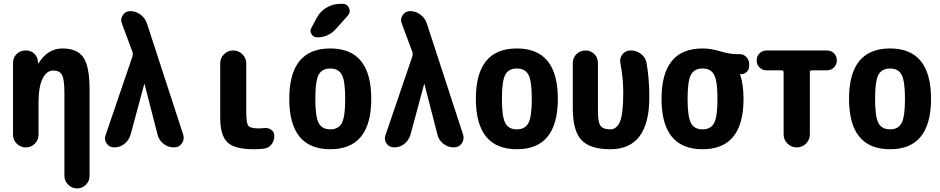

<svg xmlns="http://www.w3.org/2000/svg" viewBox="-20 -790 5040 1029"><path d="M460 -309.6V152.3Q460 180.7 440.4 200.2Q420.9 219.7 393.1 219.7Q365.2 219.7 345.2 199.7Q325.2 179.7 325.2 152.3V-290Q325.2 -364.3 312.5 -388.2Q299.8 -412.1 265.1 -412.1Q230.5 -412.1 208.5 -369.1Q186.5 -326.2 186.5 -237.3V-68.4Q186.5 -40 167 -20Q147.5 0 118.2 0Q89.8 0 69.8 -20Q49.8 -40 49.8 -68.4V-454.1Q49.8 -481.4 69.3 -500.5Q88.9 -519.5 116.2 -519.5H120.1Q146.5 -519.5 164.6 -501.5Q182.6 -483.4 183.6 -458V-451.2Q183.6 -450.2 184.6 -450.2Q186.5 -450.2 186.5 -451.2Q236.3 -530.3 314.9 -530.3Q393.6 -530.3 426.8 -482.4Q460 -434.6 460 -309.6Z M767.6 -664.1 961.9 -68.4Q969.7 -43 954.6 -21.5Q939.5 0 913.1 0Q880.9 0 856 -19.5Q831.1 -39.1 824.2 -69.3L754.9 -338.9Q754.9 -339.8 753.9 -339.8Q752.9 -339.8 752.9 -338.9L679.7 -67.4Q670.9 -38.1 647 -19Q623 0 592.8 0Q566.4 0 551.8 -20.5Q537.1 -41 545.9 -65.4L690.4 -489.3Q693.4 -502 690.4 -510.7L632.8 -665Q624 -688.5 638.7 -709.5Q653.3 -730.5 677.7 -730.5Q708 -730.5 732.9 -711.9Q757.8 -693.4 767.6 -664.1Z M1394.5 -103.5Q1417 -106.4 1433.6 -94.7Q1450.2 -83 1450.2 -61.5Q1450.2 -35.2 1434.6 -15.6Q1418.9 3.9 1394.5 6.8Q1369.1 9.8 1339.8 9.8Q1237.3 9.8 1198.7 -27.3Q1160.2 -64.5 1160.2 -160.2V-450.2Q1160.2 -479.5 1180.7 -499.5Q1201.2 -519.5 1230 -519.5Q1258.8 -519.5 1279.3 -499Q1299.8 -478.5 1299.8 -450.2V-190.4Q1299.8 -129.9 1311 -115.7Q1322.3 -101.6 1370.1 -101.6Q1377 -101.6 1394.5 -103.5Z M1688 -130.4Q1706.1 -96.7 1750 -96.7Q1793.9 -96.7 1812 -130.4Q1830.1 -164.1 1830.1 -260.3Q1830.1 -356.4 1812 -389.6Q1793.9 -422.9 1750 -422.9Q1706.1 -422.9 1688 -389.6Q1669.9 -356.4 1669.9 -260.3Q1669.9 -164.1 1688 -130.4ZM1530.3 -260.3Q1530.3 -530.3 1750 -530.3Q1969.7 -530.3 1969.7 -260.3Q1969.7 9.8 1750 9.8Q1530.3 9.8 1530.3 -260.3ZM1804.7 -769.5H1815.4Q1840.8 -769.5 1850.6 -747.1Q1860.4 -724.6 1843.8 -706.1L1780.3 -634.8Q1740.2 -589.8 1679.7 -589.8Q1660.2 -589.8 1649.4 -606.9Q1638.7 -624 1649.4 -641.6L1678.7 -696.3Q1697.3 -730.5 1731.4 -750Q1765.6 -769.5 1804.7 -769.5Z M2267.6 -664.1 2461.9 -68.4Q2469.7 -43 2454.6 -21.5Q2439.5 0 2413.1 0Q2380.9 0 2356 -19.5Q2331.1 -39.1 2324.2 -69.3L2254.9 -338.9Q2254.9 -339.8 2253.9 -339.8Q2252.9 -339.8 2252.9 -338.9L2179.7 -67.4Q2170.9 -38.1 2147 -19Q2123 0 2092.8 0Q2066.4 0 2051.8 -20.5Q2037.1 -41 2045.9 -65.4L2190.4 -489.3Q2193.4 -502 2190.4 -510.7L2132.8 -665Q2124 -688.5 2138.7 -709.5Q2153.3 -730.5 2177.7 -730.5Q2208 -730.5 2232.9 -711.9Q2257.8 -693.4 2267.6 -664.1Z M2688 -130.4Q2706.1 -96.7 2750 -96.7Q2793.9 -96.7 2812 -130.4Q2830.1 -164.1 2830.1 -260.3Q2830.1 -356.4 2812 -389.6Q2793.9 -422.9 2750 -422.9Q2706.1 -422.9 2688 -389.6Q2669.9 -356.4 2669.9 -260.3Q2669.9 -164.1 2688 -130.4ZM2530.3 -260.3Q2530.3 -530.3 2750 -530.3Q2969.7 -530.3 2969.7 -260.3Q2969.7 9.8 2750 9.8Q2530.3 9.8 2530.3 -260.3Z M3360.4 -519.5Q3391.6 -519.5 3416 -500.5Q3440.4 -481.4 3445.3 -451.2Q3460 -368.2 3460 -269.5Q3460 10.7 3250 9.8Q3142.6 9.8 3096.2 -39.6Q3049.8 -88.9 3049.8 -210V-452.1Q3049.8 -480.5 3069.8 -500Q3089.8 -519.5 3118.2 -519.5Q3146.5 -519.5 3165.5 -500Q3184.6 -480.5 3184.6 -452.1V-192.4Q3184.6 -135.7 3198.2 -116.2Q3211.9 -96.7 3250 -96.7Q3286.1 -96.7 3303.2 -139.6Q3320.3 -182.6 3320.3 -294.9Q3320.3 -371.1 3304.7 -452.1Q3299.8 -479.5 3316.4 -499.5Q3333 -519.5 3360.4 -519.5Z M3683.1 -130.4Q3701.2 -96.7 3745.1 -96.7Q3789.1 -96.7 3807.1 -130.4Q3825.2 -164.1 3825.2 -260.3Q3825.2 -356.4 3807.1 -389.6Q3789.1 -422.9 3745.1 -422.9Q3701.2 -422.9 3683.1 -389.6Q3665 -356.4 3665 -260.3Q3665 -164.1 3683.1 -130.4ZM3942.4 -500Q3964.8 -500 3980 -484.4Q3995.1 -468.8 3995.1 -446.3V-435.5Q3995.1 -418 3982.4 -405.3Q3969.7 -392.6 3952.1 -392.6H3947.3Q3946.3 -392.6 3946.3 -391.6V-390.6Q3947.3 -389.6 3947.3 -388.7Q3964.8 -335 3964.8 -259.8Q3964.8 9.8 3745.1 9.8Q3525.4 9.8 3525.4 -260.3Q3525.4 -530.3 3745.1 -530.3Q3790 -530.3 3840.3 -515.1Q3890.6 -500 3924.8 -500Z M4412.1 -519.5Q4434.6 -519.5 4449.7 -504.4Q4464.8 -489.3 4464.8 -465.8Q4464.8 -443.4 4449.2 -428.2Q4433.6 -413.1 4412.1 -413.1H4331.1Q4320.3 -413.1 4320.3 -402.3V-70.3Q4320.3 -41 4299.8 -20.5Q4279.3 0 4250 0Q4220.7 0 4200.2 -20.5Q4179.7 -41 4179.7 -70.3V-402.3Q4179.7 -413.1 4168.9 -413.1H4087.9Q4065.4 -413.1 4050.3 -428.7Q4035.2 -444.3 4035.2 -465.8Q4035.2 -489.3 4050.8 -504.4Q4066.4 -519.5 4087.9 -519.5Z M4688 -130.4Q4706.1 -96.7 4750 -96.7Q4793.9 -96.7 4812 -130.4Q4830.1 -164.1 4830.1 -260.3Q4830.1 -356.4 4812 -389.6Q4793.9 -422.9 4750 -422.9Q4706.1 -422.9 4688 -389.6Q4669.9 -356.4 4669.9 -260.3Q4669.9 -164.1 4688 -130.4ZM4530.3 -260.3Q4530.3 -530.3 4750 -530.3Q4969.7 -530.3 4969.7 -260.3Q4969.7 9.8 4750 9.8Q4530.3 9.8 4530.3 -260.3Z"/></svg>

Font: Rounded-X Mgen+ 2m bold
Style: Bold
Weight: 700
Designer: [Source Han Sans]
Ryoko NISHIZUKA  (kana & ideographs); Paul D. Hunt (Latin, Greek & Cyrillic); Wenlong ZHANG  (bopomofo
Version: Version 1.059.20150602